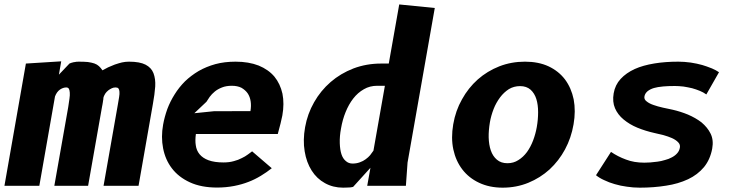

<svg xmlns="http://www.w3.org/2000/svg" viewBox="-34 -836 3304 864"><path d="M143 0 213.5 -402Q221.5 -423 236 -433Q250 -442.5 264.5 -442.5Q272 -442.5 276 -436.5Q279 -431.5 280 -419.5Q281 -408 278.5 -391.5Q274.5 -363 273 -354L210.5 0H362.5L425.5 -357.5Q426 -360 427 -365Q428 -373.5 429 -377Q429 -379 429.8 -383Q430.5 -387 431 -389.5Q431 -391 431.2 -394.2Q431.5 -397.5 432 -399Q434.5 -406.5 440.5 -416Q445.5 -423 453.5 -429.5Q460 -434.5 469.5 -439Q477 -442.5 486 -442.5Q495 -442.5 499 -438Q503 -432.5 503.5 -423.5Q504.5 -413.5 502 -399Q499.5 -382.5 496 -363.5L432 0H589.5L654 -368Q662 -411.5 664.5 -447Q666.5 -481 656.5 -507Q647 -531.5 621 -545Q595 -558.5 546.5 -558.5Q530 -558.5 514.5 -555Q503.5 -552.5 482.5 -545.5Q464 -538.5 452.5 -533Q438 -526 427 -519.5Q419.5 -531 411 -538.5Q403 -546 390.5 -550.5Q378.5 -554.5 361 -557Q344 -558.5 320 -558.5Q313.5 -558.5 309.5 -558Q307 -557.5 303 -556.8Q299 -556 297 -556Q293 -555 286 -553Q281 -551.5 278.5 -550L231 -500L241.5 -560L82.5 -550L-14 0Z M1189 -79 1100.5 -155Q1098 -153 1091.2 -148Q1084.5 -143 1081 -140.5Q1069 -131.5 1054 -124.5Q1038 -116 1018.5 -111Q998 -105 972 -105Q931 -105 904 -115Q878.5 -124.5 864 -142Q850 -159 847 -182.5Q843.5 -204 847.5 -233H1216Q1227.5 -277.5 1228.5 -280.5Q1235 -308.5 1236.5 -316Q1246 -369.5 1237 -414.5Q1227 -459 1201 -491Q1174 -523 1130 -541Q1085 -558.5 1026 -558.5Q976 -558.5 935.5 -547.5Q894 -536 860 -516.5Q825.5 -496 798.5 -470Q771.5 -443 752 -411.5Q732 -380 719 -345.5Q706 -309 700 -275Q690 -219.5 700 -168.5Q710 -117 739.5 -78.5Q769.5 -39 820.5 -15.5Q871.5 8 943 8Q982.5 8 1019 1Q1055 -6 1084 -17.5Q1111 -27.5 1140 -45Q1166.5 -61 1189 -79ZM1093 -336 928.5 -335.5 840.5 -326.5 895 -378Q898.5 -384 909.5 -400Q919 -413 932.5 -424Q945 -434.5 965 -442.5Q984 -450 1009 -450Q1034.5 -450 1052.5 -441Q1070.5 -430.5 1080.5 -416Q1091 -400.5 1094 -379.5Q1097 -360 1093 -336Z M1698 -450 1646.5 -158Q1638.5 -146 1631.5 -137.5Q1623.5 -128 1611 -119Q1600.5 -111 1585 -105.5Q1570 -100 1552.5 -100Q1535 -100 1522.5 -111Q1509 -122 1502.5 -142Q1496 -162 1495 -191.5Q1494 -223 1500.5 -257.5Q1507.5 -298 1521 -331Q1535 -366 1555.5 -392.5Q1576 -419 1603.5 -434.5Q1630 -450 1663.5 -450ZM1618.5 0H1792.5L1800 -104.5L1922.5 -800L1762.5 -816L1715.5 -550H1680.5Q1615 -550 1556.5 -528Q1498.5 -505.5 1454 -467Q1409 -428 1379.5 -376Q1349.5 -323.5 1339 -264Q1328.5 -205.5 1337 -155Q1345 -105.5 1368.5 -68.5Q1391.5 -32 1428 -12Q1464.5 8.5 1510 8.5Q1523 8.5 1527.5 8Q1535.5 8 1539 7.5Q1540.5 7.5 1543.2 7.2Q1546 7 1547.5 6.5L1555 5L1633 -81Z M2228 8.5Q2289.5 8.5 2343.5 -13.5Q2397 -35.5 2439 -73.5Q2481 -112.5 2508.5 -163.5Q2536.5 -215.5 2547 -276.5Q2557.5 -336.5 2547.5 -389Q2537 -440 2508.5 -478.5Q2480 -516 2434.5 -537.5Q2389 -558.5 2328.5 -558.5Q2267 -558.5 2213 -537.5Q2158.5 -516 2116 -478.5Q2073 -440 2045 -389Q2016 -338 2005.5 -276.5Q1995 -215 2006 -163.5Q2017 -112 2046.5 -73.5Q2076 -35 2122 -13.5Q2168.5 8.5 2228 8.5ZM2381.5 -264Q2376 -233 2365 -204Q2354 -175 2337.5 -152Q2320.5 -129 2298.5 -115.5Q2277 -101.5 2249.5 -101.5Q2220.5 -101.5 2202 -117.5Q2183.5 -133 2174.5 -159.5Q2166 -184 2165 -218Q2164.5 -249.5 2170.5 -285.5Q2175.5 -315 2187.5 -346Q2198 -373 2216.5 -398Q2233.5 -420.5 2256 -435Q2278.5 -448.5 2306.5 -448.5Q2335 -448.5 2353.5 -432.5Q2371.5 -416 2379.5 -390.5Q2387.5 -365 2387.5 -331Q2387.5 -298 2381.5 -264Z M3144.5 -411 3201.5 -511Q3187.5 -520.5 3170 -528Q3145 -538 3126 -543.5Q3103 -550 3074 -554.5Q3044.5 -558.5 3018.5 -558.5Q2959.5 -558.5 2911 -550.5Q2859 -542 2822.5 -525.5Q2784 -508 2759 -481Q2734 -454 2727.5 -416Q2721 -378 2733.5 -349Q2746 -320 2772 -298.5Q2799 -276 2834 -261.5Q2870.5 -246.5 2911 -237.5Q2917.5 -236 2951.5 -228Q2973 -222 2990 -214.5Q3007.5 -206.5 3017.5 -196Q3028 -185.5 3025.5 -172Q3023 -157 3013.5 -146.5Q3004 -135.5 2989.5 -128Q2975 -120 2958.5 -116Q2941 -110.5 2924.5 -108.5Q2901 -105.5 2892 -105Q2871 -104 2865.5 -104Q2819 -104 2783 -118Q2746 -131.5 2715.5 -152.5L2648 -47.5Q2664 -34.5 2684.5 -25.5Q2707 -14.5 2732 -7.5Q2759 0.5 2786.5 4Q2815 8.5 2845 8.5Q2908 8.5 2963.5 -0.5Q3017.5 -8.5 3062.5 -29.5Q3105 -49.5 3134 -84Q3162 -118.5 3171 -167.5Q3178 -206 3163.5 -235Q3150 -262.5 3122.5 -285.5Q3096.5 -305.5 3061.5 -320.5Q3028.5 -334 2994 -342Q2992.5 -342.5 2975.5 -346Q2958.5 -349.5 2949.5 -351.5Q2925 -357 2907 -363.5Q2887.5 -370 2875.5 -380Q2863.5 -389 2866 -402Q2868 -415 2880 -425.5Q2892 -435 2909 -440Q2924 -444.5 2950.5 -447Q2972 -449 3002.5 -449Q3019.5 -449 3042 -446.5Q3061 -443.5 3080.5 -439Q3098.5 -434 3115.5 -427Q3130.5 -421 3144.5 -411Z"/></svg>

Font: B612
Style: Regular
Weight: 700
Italic angle: -10°
Designer: Nicolas Chauveau, Thomas Paillot, Jonathan Favre-Lamarine, Jean-Luc Vinot
Foundry: AIRBUS
Version: Version 1.008